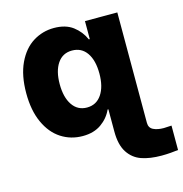

<svg xmlns="http://www.w3.org/2000/svg" viewBox="-108 -637 893 935"><g transform="rotate(-15 338.5 -169.0)"><path d="M400.4 26.4V-85.9H396.5Q378.4 -45.4 340.8 -18.8Q303.2 7.8 247.1 7.8Q187 7.8 138.7 -23.4Q90.3 -54.7 62.3 -116.2Q34.2 -177.7 34.2 -264.6Q34.2 -354 63.2 -415.5Q92.3 -477.1 140.4 -507.1Q188.5 -537.1 246.1 -537.1Q304.7 -537.1 341.6 -509.3Q378.4 -481.4 396.5 -439.5H401.4V-530.3H564.5V26.4Q564.5 51.8 585.2 62Q606 72.3 637.7 72.3Q649.4 72.3 676.8 70.3V193.4Q661.6 195.3 639.2 197.3Q616.7 199.2 592.8 199.2Q534.2 199.2 492.2 184.6Q450.2 169.9 425.3 131.6Q400.4 93.3 400.4 26.4ZM403.3 -265.6Q403.3 -332 377 -370.1Q350.6 -408.2 302.7 -408.2Q255.4 -408.2 229.2 -369.6Q203.1 -331.1 203.1 -265.6Q203.1 -198.7 229.5 -159.9Q255.9 -121.1 302.7 -121.1Q350.1 -121.1 376.7 -160.2Q403.3 -199.2 403.3 -265.6Z"/></g></svg>

Font: Pretendard ExtraBold
Style: Regular
Weight: 800
Designer: Base glyphs from Inter by Rasmus Andersson; Hangeul glyphs from Noto Sans CJK(Source Han Sans) by Jang Soo-young and Kan
Foundry: Kil Hyung-jin
Version: Version 1.309